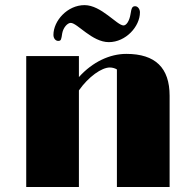

<svg xmlns="http://www.w3.org/2000/svg" viewBox="-20 -745 771 765"><path d="M84.5 0H294.4V-384.8C333 -439.9 385.3 -476.1 417.5 -476.1C428.2 -476.1 439 -472.7 445.8 -468.3V0H655.8V-363.3C655.8 -474.6 599.1 -530.3 483.4 -530.3C417.5 -530.3 349.1 -498.5 294.4 -438V-521.5H84.5ZM211.9 -582C224.1 -582 224.1 -588.4 228 -612.8C232.4 -635.7 249 -653.8 261.7 -653.8C288.1 -653.8 346.7 -577.1 413.6 -577.1C481.4 -577.1 537.6 -639.6 537.6 -695.8C537.6 -709 528.8 -720.2 518.6 -720.2C506.8 -720.2 503.9 -713.4 500 -688.5C495.6 -661.1 483.4 -643.6 472.2 -643.6C446.3 -643.6 383.3 -724.6 316.9 -724.6C248.5 -724.6 192.9 -662.1 192.9 -606C192.9 -591.8 201.7 -582 211.9 -582Z"/></svg>

Font: Limelight
Style: Regular
Weight: 400
Designer: Nicole Fally
Foundry: Nicole Fally
Version: Version 1.002